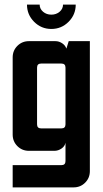

<svg xmlns="http://www.w3.org/2000/svg" viewBox="-20 -663 451 844"><path d="M98.6 -642.9H154.3Q154.3 -624.3 169.3 -611.4Q184.3 -598.6 205.7 -598.6Q227.1 -598.6 242.1 -611.4Q257.1 -624.3 257.1 -642.9H312.9Q312.9 -598.6 281.4 -567.1Q250 -535.7 205.7 -535.7Q161.4 -535.7 130 -567.1Q98.6 -598.6 98.6 -642.9ZM250 -383.6H160.7Q142.9 -383.6 142.9 -365.7V-116.4Q142.9 -98.6 160.7 -98.6H250Q267.9 -98.6 267.9 -116.4V-365.7Q267.9 -383.6 250 -383.6ZM107.1 -482.1H223.6Q239.3 -482.1 253.2 -472.9Q267.1 -463.6 271.4 -450H272.1L282.1 -482.1H375V89.3Q375 119.3 354.3 140Q333.6 160.7 303.6 160.7H35.7V62.9H250Q267.9 62.9 267.9 45V-35.7Q265 -20 250.4 -10Q235.7 0 219.3 0H107.1Q77.1 0 56.4 -20.7Q35.7 -41.4 35.7 -71.4V-410.7Q35.7 -440.7 56.4 -461.4Q77.1 -482.1 107.1 -482.1Z"/></svg>

Font: Aire Exterior
Style: Regular
Weight: 400
Width: 4
Designer: Jayvee Enaguas (HarvettFox96)
Version: 20190503.02